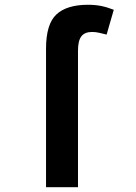

<svg xmlns="http://www.w3.org/2000/svg" viewBox="-20 -785 570 805"><path d="M173 -581Q173 -684 216.5 -724.5Q260 -765 349 -765Q379 -765 404 -760Q429 -755 457 -744L427 -640Q411 -644 396 -647.5Q381 -651 366 -651Q335 -651 321 -632.5Q307 -614 307 -573V0H173Z"/></svg>

Font: Noto Sans Mono Condensed
Style: Bold
Weight: 700
Width: 3
Designer: Monotype Design Team
Foundry: Monotype Imaging Inc.
Version: Version 2.014